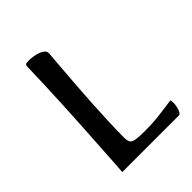

<svg xmlns="http://www.w3.org/2000/svg" viewBox="-187 -757 863 863"><g transform="rotate(-45 244.0 -326.0)"><path d="M85.8 0Q87.2 -15.3 89.5 -53.4Q91.9 -91.5 95.2 -145.9Q98.6 -200.2 102.4 -263.7Q106.3 -327.1 109.6 -393.2Q113 -459.4 115.3 -522.2Q117.6 -585.1 119 -636.7Q119 -645.3 122.9 -648.6Q126.7 -652 141.1 -652Q154.7 -652 170 -649.7Q185.4 -647.5 199.1 -642.6Q212.8 -637.7 221.7 -630.1Q230.5 -622.5 230.5 -611.8Q230.5 -609.9 228.3 -584.5Q226.1 -559.1 223 -517.3Q219.8 -475.5 215.7 -423.6Q211.7 -371.7 208.5 -315.1Q205.3 -258.4 203.1 -203.5Q200.9 -148.5 200.9 -101.8Q200.9 -84 206.9 -74.3Q212.9 -64.6 232.3 -61.5Q251.6 -58.3 289.6 -58.3Q335.7 -58.3 374.5 -62.7Q413.3 -67.2 437.7 -71.1Q462.1 -75 464.4 -75Q467.6 -75 468.2 -70.4Q468.9 -65.8 468.9 -55.4Q468.9 -46.4 465.9 -33.1Q462.9 -19.9 457.8 -9.9Q452.7 0 445.3 0Z"/></g></svg>

Font: Briem Hand Thin
Style: Regular
Weight: 100
Designer: Gunnlaugur SE Briem, Eben Sorkin
Foundry: Sorkin Type Co.
Version: Version 1.003